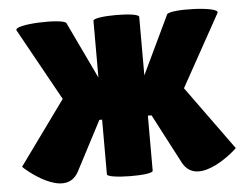

<svg xmlns="http://www.w3.org/2000/svg" viewBox="-51 -767 1085 836"><g transform="rotate(-5 492.0 -349.0)"><path d="M385 -16C385 5 585 7 585 -14V-255H601L715 -37C780 80 954 -78 954 -81L752 -360L926 -674C943 -703 719 -710 707 -687L585 -431V-687C585 -709 385 -709 385 -687V-439L267 -687C255 -710 31 -703 48 -674L222 -360L20 -81C20 -78 194 80 259 -37L373 -255H385Z"/></g></svg>

Font: Lilita 2
Style: Regular
Weight: 400
Designer: Juan Montoreano
Foundry: Juan Montoreano
Version: Version 2.001